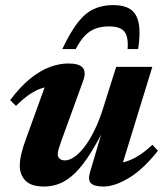

<svg xmlns="http://www.w3.org/2000/svg" viewBox="-20 -704 631 738"><path d="M326 -42 383.5 -237 390.5 -229.5Q357.5 -162.5 328.2 -115.8Q299 -69 270.5 -40.8Q242 -12.5 212.5 0.2Q183 13 149.5 13Q100 13 78 -9.5Q56 -32 56 -67.5Q56 -86.5 61.8 -111.8Q67.5 -137 80 -170.5L166.5 -409.5L193 -372Q165.5 -373 141 -365Q116.5 -357 92.2 -340.2Q68 -323.5 41.5 -297L19 -319Q57.5 -370.5 95.5 -401.2Q133.5 -432 170.5 -446Q207.5 -460 243 -460Q284.5 -460 298.2 -443.5Q312 -427 299.5 -393L216.5 -164.5Q209 -143.5 205.5 -131.5Q202 -119.5 202 -111.5Q202 -100.5 209.2 -94Q216.5 -87.5 230 -87.5Q246 -87.5 265 -100.2Q284 -113 303.8 -138.2Q323.5 -163.5 342.5 -201.8Q361.5 -240 377.5 -291.5L426.5 -447H565.5L439.5 -37L418 -75.5Q441.5 -76 465 -83.2Q488.5 -90.5 513.5 -106.2Q538.5 -122 566 -147.5L587 -124.5Q530 -52.5 475.2 -19.8Q420.5 13 378 13Q342.5 13 329.8 0.5Q317 -12 326 -42ZM399 -602.5Q369.5 -602.5 346.8 -594Q324 -585.5 306 -566.5Q288 -547.5 271 -515.5H219.5Q250 -580 278.5 -616.8Q307 -653.5 340 -669Q373 -684.5 415 -684.5Q457.5 -684.5 481.8 -668Q506 -651.5 513.2 -614.2Q520.5 -577 511 -515.5H470.5Q474 -563.5 457.8 -583Q441.5 -602.5 399 -602.5Z"/></svg>

Font: Newsreader 16pt 16pt
Style: Bold Italic
Weight: 700
Italic angle: -17°
Version: Version 1.003